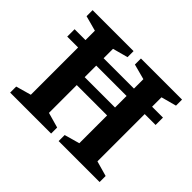

<svg xmlns="http://www.w3.org/2000/svg" viewBox="-138 -813 1011 1011"><g transform="rotate(45 368.0 -307.0)"><path d="M39 -421V-476H697V-421ZM35 0V-45L120 -69V-546L35 -569V-614H340V-569L255 -546V-335H481V-546L395 -569V-614H701V-569L616 -546V-69L701 -45V0H396V-45L481 -69V-276H255V-69L340 -45V0Z"/></g></svg>

Font: Manuale
Style: Regular
Weight: 400
Designer: Eduardo Tunni / Pablo Cosgaya
Foundry: Eduardo Tunni / Pablo Cosgaya
Version: Version 1.002